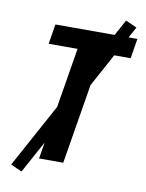

<svg xmlns="http://www.w3.org/2000/svg" viewBox="-98 -891 795 1047"><g transform="rotate(10 300.0 -368.0)"><path d="M177 0 280 -625H120L138 -735H592L574 -625H414L311 0ZM95 87 33 59 514 -823 576 -795Z"/></g></svg>

Font: Iosevka Extrabold Extended
Style: Italic
Weight: 800
Width: 7
Italic angle: -9°
Monospace: yes
Designer: Belleve Invis
Foundry: Belleve Invis
Version: Version 32.5.0; ttfautohint (v1.8.4)